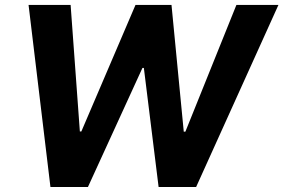

<svg xmlns="http://www.w3.org/2000/svg" viewBox="-20 -747 1132 767"><path d="M181.5 0H331.3L549 -475.5H554.7L613.6 0H763.5L1092.3 -727.3H924.4L720.5 -220.9H714.1L665.1 -727.3H521.3L305 -221.9H299L262.1 -727.3H94.1Z"/></svg>

Font: Margiela Sans
Style: Bold Italic
Weight: 700
Italic angle: -9.39999°
Designer: Stefan Endress, Andreas Faust
Version: Version 1.100;FEAKit 1.0